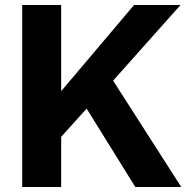

<svg xmlns="http://www.w3.org/2000/svg" viewBox="-20 -749 763 769"><path d="M522 0 327 -314 225 -201V0H69V-729H225V-384L517 -729H703L433 -426L706 0Z"/></svg>

Font: Mona Sans
Style: Bold
Weight: 700
Designer: Deni Anggara
Foundry: GitHub
Version: Version 2.000;Glyphs 3.2.3 (3260)